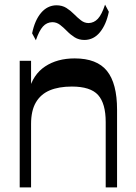

<svg xmlns="http://www.w3.org/2000/svg" viewBox="-20 -815 590 835"><path d="M439.7 0V-284.2Q439.7 -364.8 406.7 -401.7Q373.7 -438.6 292.4 -438.6Q236.1 -438.6 196.7 -422.2Q157.3 -405.7 136.2 -369.9Q115.1 -334.1 115.1 -275.6V0H65.7V-550.5H115.1V-399.8L105.2 -419.4Q123.1 -490.8 176 -525.9Q228.9 -561 304.6 -561Q401.5 -561 445.3 -506.5Q489.1 -452 489.1 -337.8V0ZM136 -639.9 119.7 -670.1Q131.3 -726.9 158.6 -759.1Q185.9 -791.3 225.1 -792Q250.4 -792 268.8 -780.4Q287.1 -768.8 302.2 -753.3Q317.4 -737.9 332.4 -726.3Q347.4 -714.7 365.5 -714.7Q388.9 -715.4 405.8 -733.5Q422.6 -751.6 436.9 -794.8L453.3 -763.8Q442 -708.4 415 -675.2Q388.1 -641.9 347.9 -641.2Q322.9 -641.2 304.6 -652.8Q286.3 -664.4 271.3 -679.9Q256.3 -695.4 241.1 -707Q225.9 -718.6 207.4 -718.6Q183.1 -717.9 166.7 -699.7Q150.3 -681.6 136 -639.9Z"/></svg>

Font: Savate ExtraLight
Style: Regular
Weight: 200
Designer: Max Esnée
Foundry: Plomb Type
Version: Version 2.000